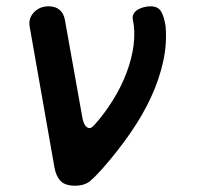

<svg xmlns="http://www.w3.org/2000/svg" viewBox="-20 -580 640 610"><path d="M153 -48 74 -497Q72 -511 76 -522Q80 -533 89 -542Q98 -551 109.5 -555.5Q121 -560 134 -560Q156 -560 169 -549Q182 -538 186 -518L241 -210Q245 -184 256 -176Q267 -168 279 -182Q313 -220 339.5 -263Q366 -306 382.5 -350Q399 -394 404.5 -437Q410 -480 402 -518Q400 -528 404.5 -536Q409 -544 417 -549Q425 -554 436.5 -557Q448 -560 458 -560Q483 -560 492.5 -542.5Q502 -525 506 -497Q511 -442 498.5 -385Q486 -328 460 -271.5Q434 -215 395 -158.5Q356 -102 307 -46Q285 -21 267 -5.5Q249 10 218 10Q187 10 172.5 -5Q158 -20 153 -48Z"/></svg>

Font: Maple Mono NL SemiBold
Style: Italic
Weight: 600
Italic angle: -10°
Monospace: yes
Designer: subframe7536
Version: Version 7.000